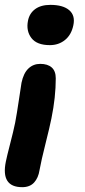

<svg xmlns="http://www.w3.org/2000/svg" viewBox="-33 -485 353 796"><path d="M173.8 -297.9Q119.6 -297.9 97.2 -327.4Q74.7 -356.9 83 -398.9Q88.9 -429.7 112.8 -447.3Q136.7 -464.8 175.8 -464.8Q228.5 -464.8 254.2 -442.6Q279.8 -420.4 271 -379.9Q262.7 -340.3 236.3 -319.1Q210 -297.9 173.8 -297.9ZM59.1 291Q-30.3 291 -8.8 185.1Q-4.4 163.1 9 111.3Q22.5 59.6 29.8 23.9Q37.1 -14.6 45.2 -69.8Q53.2 -125 56.2 -142.1Q64.5 -181.6 84.7 -200.9Q105 -220.2 133.8 -220.2Q164.6 -220.2 181.4 -205.3Q198.2 -190.4 198.2 -160.2Q198.2 -82 180.2 5.9Q173.3 40.5 155.8 110.1Q138.2 179.7 130.9 220.2Q126 252.4 108.4 271.7Q90.8 291 59.1 291Z"/></svg>

Font: Shantell Sans Irregular Bouncy
Style: Bold Italic
Weight: 700
Italic angle: -11.31°
Designer: Stephen Nixon, Anya Danilova, Shantell Martin
Foundry: Arrow Type
Version: Version 1.006;[9816181b4]